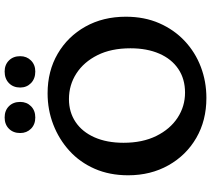

<svg xmlns="http://www.w3.org/2000/svg" viewBox="-61 -835 909 827"><g transform="rotate(-90 393.5 -421.5)"><path d="M385 13Q288 13 213 -30.5Q138 -74 95 -150.5Q52 -227 52 -324Q52 -404 80 -468Q108 -532 157.5 -577Q207 -622 270.5 -646.5Q334 -671 405 -671Q501 -671 575.5 -627.5Q650 -584 692.5 -508Q735 -432 735 -334Q735 -254 707 -190Q679 -126 630.5 -80.5Q582 -35 519 -11Q456 13 385 13ZM408 -79Q467 -79 510 -108Q553 -137 576 -190Q599 -243 599 -314Q599 -397 569.5 -456Q540 -515 490.5 -547Q441 -579 380 -579Q324 -579 281.5 -550.5Q239 -522 215.5 -469Q192 -416 192 -344Q192 -262 221.5 -202.5Q251 -143 300 -111Q349 -79 408 -79ZM301 -724Q271 -724 252.5 -742.5Q234 -761 234 -789Q234 -819 252.5 -837.5Q271 -856 301 -856Q331 -856 349.5 -837.5Q368 -819 368 -789Q368 -761 349.5 -742.5Q331 -724 301 -724ZM499 -724Q468 -724 449 -742.5Q430 -761 430 -789Q430 -819 449 -837.5Q468 -856 499 -856Q528 -856 546.5 -837.5Q565 -819 565 -789Q565 -761 546.5 -742.5Q528 -724 499 -724Z"/></g></svg>

Font: Ysabeau
Style: Bold
Weight: 700
Designer: Christian Thalmann (Catharsis Fonts)
Version: Version 2.000;gftools[0.9.27.dev2+g8671c4b]